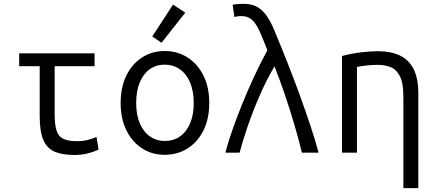

<svg xmlns="http://www.w3.org/2000/svg" viewBox="-20 -796 2280 1001"><path d="M369 12Q306 12 265.5 -5Q225 -22 206 -66Q187 -110 187 -190V-451H80V-518H473V-451H265V-201Q265 -145 275 -114.5Q285 -84 310.5 -72Q336 -60 380 -60Q411 -60 436 -66Q461 -72 483 -82L494 -16Q460 -1 430 5.5Q400 12 369 12Z M838 11Q772 11 720.5 -22.5Q669 -56 639 -116.5Q609 -177 609 -259Q609 -341 638.5 -401.5Q668 -462 720 -496Q772 -530 838 -530Q906 -530 958.5 -496Q1011 -462 1041 -401.5Q1071 -341 1071 -259Q1071 -177 1041 -116.5Q1011 -56 958.5 -22.5Q906 11 838 11ZM839 -61Q884 -61 918 -84.5Q952 -108 971 -152.5Q990 -197 990 -259Q990 -321 971 -366Q952 -411 917.5 -435Q883 -459 838 -459Q794 -459 760.5 -435Q727 -411 708.5 -366Q690 -321 690 -259Q690 -197 709 -152.5Q728 -108 762 -84.5Q796 -61 839 -61ZM822 -573 774 -606 882 -772 946 -730Z M1155 0Q1168 -51 1190.5 -115.5Q1213 -180 1242 -252Q1271 -324 1304.5 -396Q1338 -468 1374 -534Q1352 -591 1334.5 -630.5Q1317 -670 1295.5 -691Q1274 -712 1240 -712Q1226 -712 1216 -710.5Q1206 -709 1202 -707L1193 -770Q1193 -772 1210.5 -774Q1228 -776 1251 -776Q1295 -776 1324 -758Q1353 -740 1373 -709.5Q1393 -679 1409 -641Q1446 -552 1480 -466Q1514 -380 1543.5 -298.5Q1573 -217 1598 -142Q1623 -67 1641 0H1554Q1537 -71 1514.5 -147Q1492 -223 1466 -300Q1440 -377 1411 -450Q1367 -375 1331.5 -292.5Q1296 -210 1270 -133.5Q1244 -57 1229 0Z M2083 185V-291Q2083 -363 2065 -398.5Q2047 -434 2016.5 -446Q1986 -458 1948 -458Q1923 -458 1895 -455Q1867 -452 1841 -447V0H1763V-504Q1816 -518 1865 -523.5Q1914 -529 1951 -529Q2016 -529 2063 -507.5Q2110 -486 2135.5 -437.5Q2161 -389 2161 -307V185Z"/></svg>

Font: Ubuntu Sans Mono
Style: Regular
Weight: 400
Monospace: yes
Designer: Dalton Maag Ltd
Foundry: Dalton Maag Ltd
Version: Version 1.006